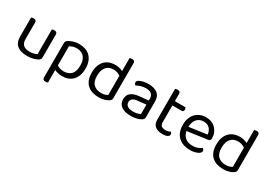

<svg xmlns="http://www.w3.org/2000/svg" viewBox="1 -1517 3563 2566"><g transform="rotate(30 1782.5 -234.0)"><path d="M75 -460Q80 -462 90.5 -464.5Q101 -467 113 -467Q155 -467 155 -430V-173Q155 -108 189 -80.5Q223 -53 283 -53Q323 -53 351 -61.5Q379 -70 395 -79V-460Q400 -462 410.5 -464.5Q421 -467 432 -467Q475 -467 475 -430V-82Q475 -61 469.5 -48.5Q464 -36 443 -24Q420 -11 379.5 1Q339 13 282 13Q182 13 128.5 -31Q75 -75 75 -169Z M822 13Q787 13 756 5Q725 -3 705 -14V180Q700 182 690 184.5Q680 187 668 187Q625 187 625 150V-378Q625 -398 632 -410Q639 -422 661 -435Q688 -450 725.5 -462.5Q763 -475 811 -475Q860 -475 903.5 -461Q947 -447 978.5 -417.5Q1010 -388 1028.5 -342Q1047 -296 1047 -232Q1047 -170 1030.5 -124Q1014 -78 984 -47.5Q954 -17 912.5 -2Q871 13 822 13ZM811 -53Q881 -53 923.5 -95.5Q966 -138 966 -232Q966 -281 953.5 -315Q941 -349 919.5 -370Q898 -391 870 -400Q842 -409 811 -409Q775 -409 750 -400Q725 -391 705 -380V-85Q724 -71 750 -62Q776 -53 811 -53Z M1566 -76Q1566 -56 1557.5 -45Q1549 -34 1531 -23Q1511 -10 1474 1.5Q1437 13 1389 13Q1335 13 1290 -1Q1245 -15 1212.5 -44.5Q1180 -74 1162.5 -119.5Q1145 -165 1145 -229Q1145 -294 1163 -340.5Q1181 -387 1211.5 -417Q1242 -447 1283.5 -461Q1325 -475 1372 -475Q1404 -475 1434 -467Q1464 -459 1486 -447V-648Q1491 -650 1501.5 -652.5Q1512 -655 1523 -655Q1566 -655 1566 -619ZM1486 -375Q1466 -389 1440 -399Q1414 -409 1380 -409Q1349 -409 1321.5 -399.5Q1294 -390 1273 -368.5Q1252 -347 1239.5 -312Q1227 -277 1227 -227Q1227 -135 1271 -94Q1315 -53 1388 -53Q1423 -53 1445.5 -60.5Q1468 -68 1486 -79Z M1883 -52Q1925 -52 1952.5 -60.5Q1980 -69 1992 -77V-222L1868 -209Q1816 -204 1791 -185.5Q1766 -167 1766 -131Q1766 -93 1795 -72.5Q1824 -52 1883 -52ZM1882 -475Q1969 -475 2020 -436Q2071 -397 2071 -313V-76Q2071 -54 2062.5 -42.5Q2054 -31 2037 -21Q2013 -7 1973.5 3.5Q1934 14 1883 14Q1789 14 1737.5 -23Q1686 -60 1686 -130Q1686 -196 1729 -229.5Q1772 -263 1850 -271L1992 -285V-313Q1992 -363 1962 -386Q1932 -409 1881 -409Q1839 -409 1802 -397Q1765 -385 1736 -370Q1728 -377 1721.5 -386Q1715 -395 1715 -406Q1715 -420 1722 -429Q1729 -438 1744 -446Q1771 -460 1806 -467.5Q1841 -475 1882 -475Z M2375 13Q2305 13 2261.5 -18Q2218 -49 2218 -121V-596Q2223 -598 2233.5 -600.5Q2244 -603 2256 -603Q2298 -603 2298 -567V-452H2462Q2465 -447 2468 -438.5Q2471 -430 2471 -420Q2471 -386 2441 -386H2298V-126Q2298 -86 2320.5 -69.5Q2343 -53 2384 -53Q2401 -53 2422 -59Q2443 -65 2457 -73Q2463 -67 2468 -58Q2473 -49 2473 -37Q2473 -15 2447 -1Q2421 13 2375 13Z M2631 -184Q2658 -53 2803 -53Q2845 -53 2879 -67Q2913 -81 2933 -97Q2957 -83 2957 -59Q2957 -45 2944.5 -32Q2932 -19 2910.5 -9Q2889 1 2860.5 7Q2832 13 2799 13Q2683 13 2615.5 -50Q2548 -113 2548 -234Q2548 -291 2564.5 -335.5Q2581 -380 2610.5 -411Q2640 -442 2681 -458.5Q2722 -475 2770 -475Q2815 -475 2853 -460Q2891 -445 2918.5 -417.5Q2946 -390 2961.5 -352.5Q2977 -315 2977 -270Q2977 -248 2967 -238.5Q2957 -229 2939 -227ZM2769 -410Q2708 -410 2668 -367.5Q2628 -325 2626 -246L2901 -284Q2896 -339 2862.5 -374.5Q2829 -410 2769 -410Z M3488 -76Q3488 -56 3479.5 -45Q3471 -34 3453 -23Q3433 -10 3396 1.5Q3359 13 3311 13Q3257 13 3212 -1Q3167 -15 3134.5 -44.5Q3102 -74 3084.5 -119.5Q3067 -165 3067 -229Q3067 -294 3085 -340.5Q3103 -387 3133.5 -417Q3164 -447 3205.5 -461Q3247 -475 3294 -475Q3326 -475 3356 -467Q3386 -459 3408 -447V-648Q3413 -650 3423.5 -652.5Q3434 -655 3445 -655Q3488 -655 3488 -619ZM3408 -375Q3388 -389 3362 -399Q3336 -409 3302 -409Q3271 -409 3243.5 -399.5Q3216 -390 3195 -368.5Q3174 -347 3161.5 -312Q3149 -277 3149 -227Q3149 -135 3193 -94Q3237 -53 3310 -53Q3345 -53 3367.5 -60.5Q3390 -68 3408 -79Z"/></g></svg>

Font: Baloo 2
Style: Regular
Weight: 400
Designer: Sarang Kulkarni and Ek Type
Foundry: Ek Type
Version: Version 1.640;hotconv 1.0.111;makeotfexe 2.5.65597; ttfautoh